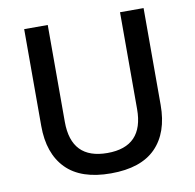

<svg xmlns="http://www.w3.org/2000/svg" viewBox="-84 -844 962 947"><g transform="rotate(-10 396.5 -370.5)"><path d="M98 -273V-758H216V-273Q216 -85 397 -85Q578 -85 578 -273V-758H696V-273Q696 -134 621.5 -58.5Q547 17 397 17Q247 17 172.5 -59Q98 -135 98 -273Z"/></g></svg>

Font: Biryani DemiBold
Style: Regular
Weight: 600
Designer: Dan Reynolds and Mathieu Réguer
Foundry: Dan Reynolds and Mathieu Réguer
Version: Version 1.003;PS 001.003;hotconv 1.0.70;makeotf.lib2.5.58329